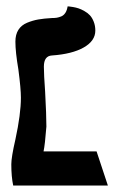

<svg xmlns="http://www.w3.org/2000/svg" viewBox="-20 -576 366 596"><path d="M44.9 -272.9Q44.9 -300.3 37.1 -359.9Q27.8 -414.6 27.8 -446.8Q27.8 -468.8 37.1 -483.4Q46.4 -498 64.2 -505.4Q82 -512.7 99.1 -515.6Q116.2 -518.6 141.1 -520Q149.9 -520 156.2 -521Q162.6 -522 170.2 -525.1Q177.7 -528.3 182.9 -536.1Q188 -543.9 189.9 -556.2Q191.9 -556.2 194.8 -555.9Q197.8 -555.7 206.8 -554.2Q215.8 -552.7 223.9 -550Q231.9 -547.4 241.9 -541.7Q252 -536.1 259 -528.6Q266.1 -521 271 -508.5Q275.9 -496.1 275.9 -481Q275.9 -449.2 240 -428.7Q204.1 -408.2 141.1 -403.8Q116.2 -402.3 116.2 -369.1Q116.2 -344.7 120.1 -291Q124 -218.8 124 -183.1Q119.6 -126.5 115.2 -106H279.8L314.9 0H21Q15.1 -27.3 15.1 -65.9Q15.1 -87.9 27.8 -143.1Q44.9 -222.2 44.9 -272.9Z"/></svg>

Font: Common Serif
Style: Bold
Weight: 700
Designer: Philipp H. Poll, Khaled Hosny
Foundry: Stefan Peev, Context Ltd.
Version: Version 1.026